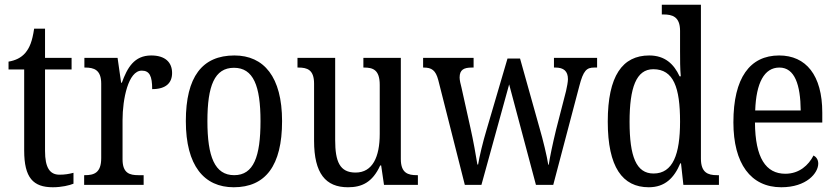

<svg xmlns="http://www.w3.org/2000/svg" viewBox="-20 -780 3530 810"><path d="M203 10C240 10 273 2 290 -5V-51C271 -46 254 -43 231 -43C190 -43 170 -73 170 -143V-487H282V-536H170V-659H124C116 -605 105 -579 87 -557C69 -536 45 -525 16 -520V-487H82V-145C82 -30 120 10 203 10Z M335 0H586V-41H564C527 -41 497 -49 497 -108V-273C497 -362 521 -482 578 -482C611 -482 622 -459 622 -404C681 -404 706 -431 706 -472C706 -517 677 -546 618 -546C546 -546 517 -494 494 -431H491L476 -536H336V-495H339C376 -495 407 -486 407 -427V-113C407 -50 376 -41 338 -41H335Z M966 10C1100 10 1170 -81 1170 -269C1170 -456 1093 -546 969 -546C833 -546 764 -456 764 -269C764 -81 841 10 966 10ZM968 -41C886 -41 855 -119 855 -269C855 -418 885 -494 967 -494C1049 -494 1079 -418 1079 -269C1079 -119 1050 -41 968 -41Z M1448 10C1506 10 1551 -10 1584 -82H1588L1600 0H1743V-41H1739C1702 -41 1671 -49 1671 -109V-536H1513V-495H1516C1553 -495 1582 -486 1582 -422V-215C1582 -118 1552 -52 1480 -52C1413 -52 1394 -99 1394 -189V-536H1235V-495H1239C1276 -495 1305 -486 1305 -427V-186C1305 -48 1354 10 1448 10Z M1829 -442 1941 0H2011L2128 -424L2241 0H2314L2424 -417C2441 -483 2455 -495 2487 -495H2499V-536H2317V-495H2323C2358 -495 2376 -480 2376 -446C2376 -435 2372 -413 2368 -396L2326 -233C2311 -171 2300 -118 2295 -85H2293C2288 -119 2270 -193 2257 -237L2174 -533H2121L2032 -230C2018 -184 2002 -118 1997 -86H1994C1989 -118 1976 -191 1965 -239L1927 -410C1923 -425 1919 -442 1919 -453C1919 -486 1937 -495 1971 -495H1978V-536H1765V-495H1767C1801 -495 1818 -484 1829 -442Z M2717 10C2785 10 2824 -29 2850 -91H2853L2863 0H3013V-41H3005C2966 -41 2937 -52 2937 -111V-760H2772V-719H2779C2816 -719 2849 -710 2849 -650V-565C2849 -529 2849 -490 2852 -458H2847C2823 -510 2785 -546 2719 -546C2606 -546 2544 -460 2544 -267C2544 -75 2606 10 2717 10ZM2737 -48C2664 -48 2636 -120 2636 -266C2636 -410 2664 -488 2736 -488C2822 -488 2849 -410 2849 -267C2849 -129 2819 -48 2737 -48Z M3276 10C3383 10 3432 -50 3432 -90C3432 -108 3422 -119 3412 -124C3391 -83 3352 -47 3293 -47C3211 -47 3166 -114 3165 -263H3449V-305C3449 -463 3380 -546 3267 -546C3144 -546 3074 -452 3074 -264C3074 -90 3147 10 3276 10ZM3358 -314H3166C3170 -430 3204 -495 3268 -495C3333 -495 3357 -422 3358 -314Z"/></svg>

Font: Noto Serif Khmer Condensed
Style: Regular
Weight: 400
Width: 3
Designer: Danh Hong and the Monotype Design Team
Foundry: Monotype Imaging Inc.
Version: Version 2.004